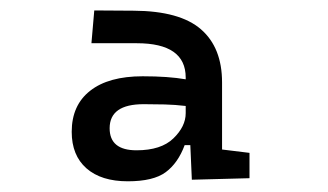

<svg xmlns="http://www.w3.org/2000/svg" viewBox="-20 -723 626 366"><path d="M345.7 -380.4 342.8 -446.3H332Q319.3 -412.1 295.9 -394.8Q272.5 -377.4 223.6 -377.4Q172.9 -377.4 144.8 -402.1Q116.7 -426.8 116.7 -471.7Q116.7 -522.5 151.9 -550Q187 -577.6 252 -577.6Q300.8 -577.6 334 -571.8V-575.2Q334 -640.6 240.7 -640.6H154.3L159.7 -703.1L234.9 -702.6Q322.8 -702.1 363 -667.2Q403.3 -632.3 403.3 -565.9V-438L455.6 -431.6V-383.3ZM334 -521Q314 -523.4 293.9 -523.9Q273.9 -524.4 253.9 -524.4Q189 -524.4 189 -478.5Q189 -436.5 240.2 -436.5Q287.1 -436.5 310.5 -459.2Q334 -481.9 334 -507.3Z"/></svg>

Font: Cascadia Code NF SemiLight
Style: Regular
Weight: 350
Monospace: yes
Designer: Aaron Bell
Foundry: Saja Typeworks
Version: Version 2404.023; ttfautohint (v1.8.4)